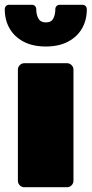

<svg xmlns="http://www.w3.org/2000/svg" viewBox="-30 -785 384 805"><path d="M72 0Q61 0 53 -8Q45 -16 45 -27V-493Q45 -504 53 -512Q61 -520 72 -520H251Q262 -520 270 -512Q278 -504 278 -493V-27Q278 -16 270 -8Q262 0 251 0ZM162 -590Q107 -590 68.5 -610.5Q30 -631 10 -666Q-10 -701 -10 -746Q-10 -754 -5 -759.5Q0 -765 9 -765H103Q112 -765 117 -759.5Q122 -754 122 -746Q122 -724 131 -707.5Q140 -691 162 -691Q185 -691 193.5 -707.5Q202 -724 202 -747Q202 -754 207 -759.5Q212 -765 221 -765H315Q324 -765 329 -759.5Q334 -754 334 -746Q334 -701 314 -666Q294 -631 255.5 -610.5Q217 -590 162 -590Z"/></svg>

Font: Rubik Black
Style: Regular
Weight: 900
Designer: Hubert and Fischer
Foundry: Hubert and Fischer
Version: Version 2.300;gftools[0.9.30]